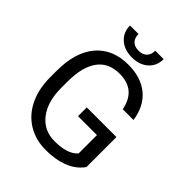

<svg xmlns="http://www.w3.org/2000/svg" viewBox="-250 -1034 1180 1180"><g transform="rotate(45 340.5 -444.0)"><path d="M607.4 -93.3Q571.3 -41.5 506.6 -15.9Q441.9 9.8 356 9.8Q269 9.8 201.7 -31Q134.3 -71.8 97.4 -147Q60.5 -222.2 59.6 -321.3V-383.3Q59.6 -543.9 134.5 -632.3Q209.5 -720.7 345.2 -720.7Q456.5 -720.7 524.4 -663.8Q592.3 -606.9 607.4 -502.4H513.7Q487.3 -643.6 345.7 -643.6Q251.5 -643.6 202.9 -577.4Q154.3 -511.2 153.8 -385.7V-327.6Q153.8 -208 208.5 -137.5Q263.2 -66.9 356.4 -66.9Q409.2 -66.9 448.7 -78.6Q488.3 -90.3 514.2 -118.2V-277.8H349.6V-354H607.4ZM474.1 -897.9Q474.1 -838.9 433.8 -803Q393.6 -767.1 328.1 -767.1Q262.7 -767.1 222.2 -803.2Q181.6 -839.4 181.6 -897.9H255.4Q255.4 -863.8 273.9 -844.5Q292.5 -825.2 328.1 -825.2Q362.3 -825.2 381.6 -844.2Q400.9 -863.3 400.9 -897.9Z"/></g></svg>

Font: Noboto
Style: Regular
Weight: 400
Designer: Google
Version: Version 2.001101; 2014